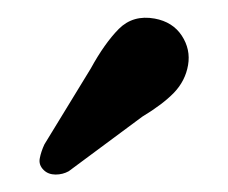

<svg xmlns="http://www.w3.org/2000/svg" viewBox="-20 -725 260 219"><path d="M83.5 -646.8Q99.3 -675.6 115.5 -692Q131.8 -708.3 156.5 -703.8Q177 -700 187.3 -684.4Q197.6 -668.7 194.5 -650.7Q191.4 -632.8 178.5 -619.3Q165.5 -605.9 142.4 -592L58.4 -529.7Q51.6 -525.9 43.3 -525.9Q35 -526 29.9 -531Q23.8 -536.9 25.4 -544.6Q26.9 -552.3 30.7 -560.4Z"/></svg>

Font: Fraunces SuperSoft 9pt
Style: Regular
Weight: 900
Version: Version 1.000;[b76b70a41]